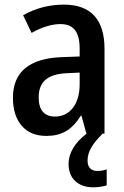

<svg xmlns="http://www.w3.org/2000/svg" viewBox="-20 -570 529 819"><path d="M425.8 0H348.6L327.6 -76.2H324.7Q294.4 -28.8 259.8 -9.5Q225.1 9.8 178.2 9.8Q109.9 9.8 72.5 -33.7Q35.2 -77.1 35.2 -152.8Q35.2 -235.8 87.6 -279.1Q140.1 -322.3 241.7 -326.2L319.8 -329.1V-362.8Q319.8 -415.5 300 -441.4Q280.3 -467.3 237.8 -467.3Q182.6 -467.3 114.7 -429.7L78.6 -504.9Q117.7 -527.3 161.6 -538.8Q205.6 -550.3 252 -550.3Q338.9 -550.3 382.3 -502.7Q425.8 -455.1 425.8 -361.3ZM213.9 -72.8Q262.2 -72.8 291 -110.1Q319.8 -147.5 319.8 -211.9V-260.3L265.1 -257.8Q203.1 -254.9 174.1 -229.7Q145 -204.6 145 -154.3Q145 -113.8 162.8 -93.3Q180.7 -72.8 213.9 -72.8ZM377.9 229Q329.6 229 301 202.4Q272.5 175.8 272.5 128.9Q272.5 94.7 292.2 61.5Q312 28.3 349.6 0H418Q386.2 30.8 369.9 58.6Q353.5 86.4 353.5 114.3Q353.5 137.2 364.5 148.2Q375.5 159.2 395 159.2Q417.5 159.2 435.1 152.3V220.7Q407.2 229 377.9 229Z"/></svg>

Font: Open Sans
Style: Regular
Weight: 600
Width: 3
Foundry: Ascender Corporation
Version: Version 1.000